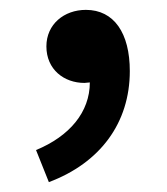

<svg xmlns="http://www.w3.org/2000/svg" viewBox="-20 -169 338 389"><path d="M79 200C183 161 243 80 243 -25C243 -102 211 -149 154 -149C110 -149 74 -120 74 -75C74 -28 110 -1 151 -1L162 -2C162 58 121 107 53 135Z"/></svg>

Font: Noto Sans CJK HK Medium
Style: Regular
Weight: 500
Designer: Ryoko NISHIZUKA 西塚涼子 (kana, bopomofo & ideographs); Paul D. Hunt (Latin, Greek & Cyrillic); Sandoll Communications 산돌커뮤니
Foundry: Adobe
Version: Version 2.004;hotconv 1.0.118;makeotfexe 2.5.65603